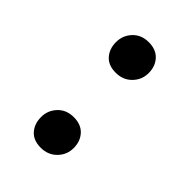

<svg xmlns="http://www.w3.org/2000/svg" viewBox="-134 -441 507 507"><g transform="rotate(45 119.0 -187.5)"><path d="M157.5 -6C169.2 -18 175 -32.3 175 -49C175 -65.7 170 -79.5 160 -90.5C150 -101.5 135.8 -107 117.5 -107C99.2 -107 84.3 -101 73 -89C61.7 -77 56 -62.7 56 -46C56 -29.3 60.8 -15.5 70.5 -4.5C80.2 6.5 94.2 12 112.5 12C130.8 12 145.8 6 157.5 -6ZM157.5 -286C169.2 -298 175 -312.3 175 -329C175 -345.7 170 -359.5 160 -370.5C150 -381.5 135.8 -387 117.5 -387C99.2 -387 84.3 -381 73 -369C61.7 -357 56 -342.7 56 -326C56 -309.3 60.8 -295.5 70.5 -284.5C80.2 -273.5 94.2 -268 112.5 -268C130.8 -268 145.8 -274 157.5 -286Z"/></g></svg>

Font: Alegreya SC
Style: Regular
Weight: 400
Designer: Juan Pablo del Peral
Foundry: Juan Pablo del Peral
Version: Version 1.003